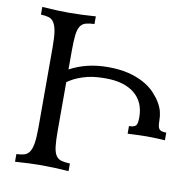

<svg xmlns="http://www.w3.org/2000/svg" viewBox="-78 -770 835 847"><g transform="rotate(10 339.5 -346.5)"><path d="M283.7 0Q219.2 -4.9 163.1 -4.9Q112.3 -4.9 43.9 0V-34.2Q64.5 -35.2 78.9 -39.3Q93.3 -43.5 102.3 -57.1Q111.3 -70.8 115.5 -96.7Q119.6 -122.6 119.6 -167.5V-525.9Q119.6 -570.8 115.5 -596.7Q111.3 -622.6 102.3 -636.2Q93.3 -649.9 78.9 -654.1Q64.5 -658.2 43.9 -659.2V-693.4Q112.3 -688.5 163.1 -688.5Q219.2 -688.5 283.7 -693.4V-659.2Q259.8 -658.2 244.6 -653.8Q229.5 -649.4 220.7 -636Q211.9 -622.6 208.7 -596.2Q205.6 -569.8 205.6 -524.9V-441.9Q281.2 -482.4 375 -482.4Q427.7 -482.4 467.8 -472.7Q543.5 -453.6 586.4 -409.2Q624 -369.6 634.8 -329.1Q639.6 -310.1 639.6 -288.1Q639.6 -261.7 646.5 -252Q653.3 -242.2 678.7 -242.2V-208L641.6 -210Q623 -210.9 598.6 -210.9Q595.7 -210.9 585.9 -210.7Q576.2 -210.4 563.5 -210.2Q550.8 -210 536.9 -209.2Q522.9 -208.5 511.7 -208V-242.2Q536.6 -242.2 543.9 -252.9Q549.8 -261.2 549.8 -288.1Q549.8 -356.4 503.7 -394Q457.5 -431.6 375 -431.6Q356.4 -431.6 335.7 -430.2Q314.9 -428.7 293.2 -423.6Q271.5 -418.5 249.3 -409.2Q227.1 -399.9 205.6 -384.8V-168.5Q205.6 -123.5 208.7 -97.2Q211.9 -70.8 220.7 -57.4Q229.5 -43.9 244.6 -39.6Q259.8 -35.2 283.7 -34.2Z"/></g></svg>

Font: Almanac
Style: Regular
Weight: 400
Designer: Eden's Almanac
Version: Version 3.501;March 28, 2021;FontCreator 13.0.0.2683 64-bit